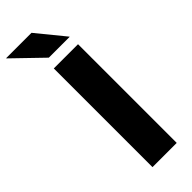

<svg xmlns="http://www.w3.org/2000/svg" viewBox="-334 -853 879 879"><g transform="rotate(-45 105.0 -413.5)"><path d="M214.8 0H57.9V-639H214.8ZM101.1 -826.5 211.5 -691.3V-690H76.7L-62.9 -824.9V-826.5Z"/></g></svg>

Font: Anek Odia Medium
Style: Regular
Weight: 500
Designer: Yesha Goshar & Mahesh Sahu (Odia), Yesha Goshar (Latin)
Foundry: Ek Type
Version: Version 1.003